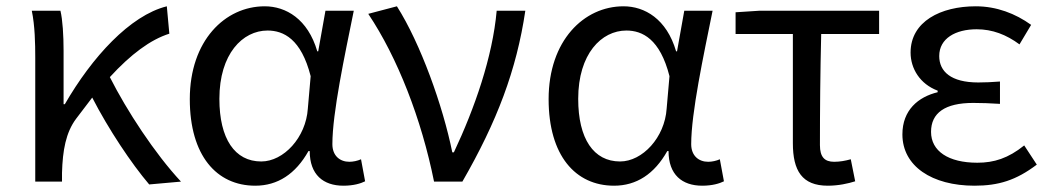

<svg xmlns="http://www.w3.org/2000/svg" viewBox="-20 -577 3336 610"><path d="M454 9 555 0C472 -89 383 -225 329 -332C396 -405 458 -451 518 -470L510 -557C393 -528 272 -395 186 -246H182V-416C182 -464 179 -514 172 -543H81C91 -495 92 -438 92 -394V0H177V-28C179 -99 189 -156 222 -200L273 -267C325 -166 397 -58 454 9Z M791 13C862 13 919 -24 960 -97H964C964 -22 1007 13 1071 13C1103 13 1126 6 1140 -1L1127 -71C1116 -66 1102 -63 1090 -63C1060 -63 1036 -82 1036 -119C1036 -218 1075 -400 1104 -543H1014L991 -414H988C958 -517 888 -557 821 -557C695 -557 583 -448 583 -262C583 -83 668 13 791 13ZM810 -64C726 -64 677 -136 677 -263C677 -406 751 -480 830 -480C881 -480 937 -453 967 -335L958 -232C952 -140 881 -64 810 -64Z M1359 0H1449C1559 -191 1621 -354 1649 -543H1558C1545 -396 1488 -233 1422 -93H1417C1387 -241 1316 -439 1241 -557L1150 -533C1243 -394 1319 -199 1359 0Z M1931 13C2002 13 2059 -24 2100 -97H2104C2104 -22 2147 13 2211 13C2243 13 2266 6 2280 -1L2267 -71C2256 -66 2242 -63 2230 -63C2200 -63 2176 -82 2176 -119C2176 -218 2215 -400 2244 -543H2154L2131 -414H2128C2098 -517 2028 -557 1961 -557C1835 -557 1723 -448 1723 -262C1723 -83 1808 13 1931 13ZM1950 -64C1866 -64 1817 -136 1817 -263C1817 -406 1891 -480 1970 -480C2021 -480 2077 -453 2107 -335L2098 -232C2092 -140 2021 -64 1950 -64Z M2610 13C2644 13 2675 6 2697 -1L2683 -71C2665 -66 2648 -63 2630 -63C2600 -63 2585 -78 2585 -116C2585 -226 2586 -346 2589 -469H2773V-543H2394L2317 -538V-469H2499V-122C2499 -35 2528 13 2610 13Z M3076 13C3152 13 3208 -4 3274 -54L3234 -115C3183 -74 3138 -60 3085 -60C2993 -60 2938 -97 2938 -158C2938 -218 2982 -250 3072 -250C3099 -250 3125 -249 3157 -247V-318C3130 -316 3110 -315 3088 -315C3001 -315 2964 -350 2964 -399C2964 -455 3016 -484 3083 -484C3133 -484 3177 -467 3219 -436L3256 -498C3206 -534 3146 -557 3080 -557C2969 -557 2873 -509 2873 -410C2873 -359 2903 -310 2959 -289V-284C2897 -269 2847 -227 2847 -150C2847 -49 2941 13 3076 13Z"/></svg>

Font: Source Han Sans KR
Style: Regular
Weight: 400
Designer: Ryoko NISHIZUKA 西塚涼子 (kana, bopomofo & ideographs); Paul D. Hunt (Latin, Greek & Cyrillic); Sandoll Communications 산돌커뮤니
Foundry: Adobe
Version: Version 2.004;hotconv 1.0.118;makeotfexe 2.5.65603